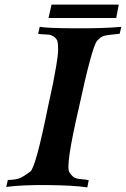

<svg xmlns="http://www.w3.org/2000/svg" viewBox="-20 -809 545 831"><path d="M505 -693 498 -663Q446 -658 431 -654Q416 -650 400 -632Q378 -606 321 -341Q263 -91 280 -64Q291 -47 301 -41Q311 -35 332 -33.5Q353 -32 364 -29L358 2Q297 -7 185.5 -8Q74 -9 7 0L14 -30Q48 -31 64.5 -37.5Q81 -44 111 -66Q135 -85 188 -348Q188 -351 195.5 -383Q203 -415 209.5 -448Q216 -481 223.5 -524.5Q231 -568 231.5 -592.5Q232 -617 228 -633Q222 -645 211.5 -651.5Q201 -658 192 -659Q183 -660 167.5 -660.5Q152 -661 145 -662L152 -693Q182 -687 308.5 -686.5Q435 -686 505 -693ZM494 -789 483 -731H190L203 -789Z"/></svg>

Font: GFS Artemisia
Style: Bold Italic
Weight: 700
Italic angle: -12°
Designer: Designed by Takis Katsoulidis and George D. Matthiopoulos.
Foundry: Designed by Takis Katsoulidis and George D. Matthiopoulos.
Version: Version 1.0